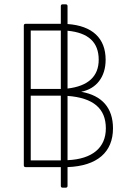

<svg xmlns="http://www.w3.org/2000/svg" viewBox="-20 -808 599 887"><path d="M502 -215C502 -309 452 -367 355 -384C426 -398 468 -453 468 -532C468 -632 406 -689 292 -697V-780C292 -785 289 -788 284 -788H269C264 -788 261 -785 261 -780V-698H98C93 -698 90 -695 90 -690V-44C90 -39 93 -36 98 -36H261V51C261 56 264 59 269 59H284C289 59 292 56 292 51V-36C429 -41 502 -105 502 -215ZM258 -667H261V-397H246H122V-667ZM436 -532C436 -455 387 -410 292 -399V-666C388 -657 436 -613 436 -532ZM122 -366H251H261V-67H122ZM292 -365C411 -356 469 -307 469 -215C469 -126 407 -73 292 -68Z"/></svg>

Font: LINE Seed Sans TH Thin
Style: Regular
Weight: 250
Designer: Dalton Maag Ltd | Thai characters by Cadson Demak Co.,Ltd.
Foundry: Dalton Maag Ltd
Version: Version 1.003